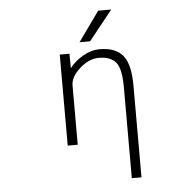

<svg xmlns="http://www.w3.org/2000/svg" viewBox="-62 -817 1124 1100"><g transform="rotate(-5 500.0 -267.5)"><path d="M543 -753.9H618.2L481.4 -583H420.9ZM532.2 -533.2Q624 -533.2 665.5 -481.9Q707 -430.7 707 -309.6V218.8H651.4V-305.7Q651.4 -410.2 621.1 -447.3Q590.8 -484.4 522.5 -484.4Q465.8 -484.4 412.6 -436.5Q359.4 -388.7 359.4 -339.8V1H301.8V-522.5H357.4L358.4 -439.5Q388.7 -478.5 432.6 -503.9Q481.4 -533.2 532.2 -533.2Z"/></g></svg>

Font: Gen Shin Gothic Monospace Light
Style: Regular
Weight: 300
Designer: [Source Han Sans]
Ryoko NISHIZUKA  (kana & ideographs); Paul D. Hunt (Latin, Greek & Cyrillic); Wenlong ZHANG  (bopomofo
Version: Version 1.002.20150607